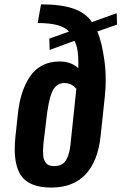

<svg xmlns="http://www.w3.org/2000/svg" viewBox="-20 -847 555 878"><path d="M214.4 10.7Q112.3 10.7 75.2 -45.9Q47.4 -88.4 47.4 -165.5Q47.4 -190.9 50.3 -219.7L61.5 -324.2Q66.9 -377 80.3 -419.4Q93.8 -461.9 116 -495.6Q138.2 -529.3 172.9 -547.6Q207.5 -565.9 252 -565.9Q304.7 -565.9 337.9 -535.6Q338.4 -548.8 338.4 -561Q338.4 -627.9 320.3 -660.2L207 -618.7L205.6 -670.4L295.4 -702.6Q262.7 -741.7 152.3 -741.7L167.5 -827.1Q260.7 -827.1 316.4 -807.4Q372.1 -787.6 400.4 -746.1L513.7 -786.6L515.1 -734.4L425.3 -703.1Q445.3 -655.8 457 -573.7Q463.4 -527.3 463.4 -480Q463.4 -443.8 459.5 -407.2L440.4 -228Q428.2 -109.4 371.1 -49.3Q314 10.7 214.4 10.7ZM227.1 -87.4Q247.6 -87.4 262 -95.2Q276.4 -103 284.4 -118.7Q292.5 -134.3 296.6 -151.6Q300.8 -168.9 303.2 -194.8L329.1 -440.9L325.2 -444.8Q321.8 -448.7 319.6 -450.7Q317.4 -452.6 312.3 -456.3Q307.1 -460 302.5 -461.9Q297.9 -463.9 290.3 -465.6Q282.7 -467.3 274.9 -467.3Q236.3 -467.3 218.5 -427.2Q200.7 -387.2 190.4 -289.1Q189 -273.9 186.3 -253.2Q183.6 -232.4 181.9 -218.8Q180.2 -205.1 178.5 -187.7Q176.8 -170.4 176.8 -159.2Q176.8 -147.9 177.7 -135.3Q178.7 -122.6 182.4 -114.7Q186 -106.9 191.4 -100.3Q196.8 -93.8 205.8 -90.6Q214.8 -87.4 227.1 -87.4Z"/></svg>

Font: Oswald
Style: Medium
Weight: 500
Designer: Vernon Adams
Foundry: Vernon Adams
Version: 3.0; ttfautohint (v0.94.23-7a4d-dirty) -l 8 -r 50 -G 150 -x 